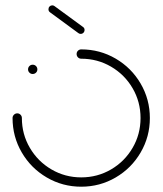

<svg xmlns="http://www.w3.org/2000/svg" viewBox="-20 -705 614 725"><path d="M85.9 -443Q85.9 -450.4 91.1 -455.6Q96.3 -460.7 103.3 -460.7Q110.7 -460.7 115.9 -455.6Q121.1 -450.4 121.1 -443Q121.1 -435.6 115.9 -430.6Q110.7 -425.6 103.3 -425.6Q96.3 -425.6 91.1 -430.7Q85.9 -435.9 85.9 -443ZM269.3 -501.1Q269.3 -508.5 274.4 -513.5Q279.6 -518.5 286.7 -518.5Q357 -518.5 416.7 -483.7Q476.3 -448.9 511.1 -389.3Q545.9 -329.6 545.9 -259.3Q545.9 -188.9 511.1 -129.3Q476.3 -69.6 416.7 -34.8Q357 0 286.7 0Q216.3 0 156.7 -34.8Q97 -69.6 62.2 -129.3Q27.4 -188.9 27.4 -259.3Q27.4 -266.7 32.8 -271.9Q38.1 -277 45.2 -277Q52.2 -277 57.4 -271.9Q62.6 -266.7 62.6 -259.3Q62.6 -198.1 92.8 -146.7Q123 -95.2 174.4 -65.2Q225.9 -35.2 286.7 -35.2Q347.8 -35.2 399.3 -65.2Q450.7 -95.2 480.7 -146.7Q510.7 -198.1 510.7 -259.3Q510.7 -320.4 480.7 -371.9Q450.7 -423.3 399.3 -453.3Q347.8 -483.3 286.7 -483.3Q279.3 -483.3 274.3 -488.5Q269.3 -493.7 269.3 -501.1ZM163 -670Q163 -676.3 167.2 -680.6Q171.5 -684.8 177.4 -684.8Q182.2 -684.8 185.9 -681.9L293.3 -603.3Q299.3 -599.3 299.3 -591.9Q299.3 -585.6 295 -581.3Q290.7 -577 284.4 -577Q280 -577 275.9 -580L168.9 -658.5Q163 -662.6 163 -670Z"/></svg>

Font: 26F Galaxy Hebrew Light
Style: Regular
Weight: 300
Designer: C₂₉H₂₅N₃O₅
Version: Version 1.000